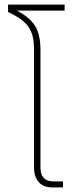

<svg xmlns="http://www.w3.org/2000/svg" viewBox="-20 -815 324 835"><path d="M208 0Q168 0 148 -23.5Q128 -47 128 -86V-599Q128 -648 115.5 -677Q103 -706 78 -725.5Q53 -745 15 -763V-795H261V-769H53Q103 -744 129.5 -707Q156 -670 156 -596V-86Q156 -26 213 -26H254V0Z"/></svg>

Font: Kanit Thin
Style: Regular
Weight: 250
Designer: Katatrad Team
Foundry: CadsonDemak
Version: Version 2.000; ttfautohint (v1.8.3)